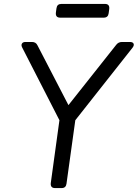

<svg xmlns="http://www.w3.org/2000/svg" viewBox="-20 -959 702 979"><path d="M261 0Q236 0 239 -26L283 -346L93 -717Q87 -729 92 -737Q97 -745 110 -745H143Q163 -745 171 -728L329 -423L573 -731Q584 -745 602 -745H642Q657 -745 661 -736.5Q665 -728 656 -716L364 -346L319 -22Q316 0 294 0ZM287 -869Q262 -869 265 -895L268 -917Q271 -939 293 -939H515Q540 -939 537 -913L534 -891Q531 -869 509 -869Z"/></svg>

Font: Pitagon Sans Text
Style: Italic
Weight: 400
Italic angle: -8°
Designer: Travis Tran
Foundry: Pitagon
Version: Version 1.001; ttfautohint (v1.8.4.7-5d5b);gftools[0.9.26]